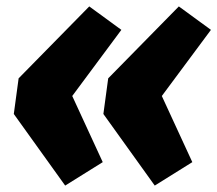

<svg xmlns="http://www.w3.org/2000/svg" viewBox="-20 -583 677 598"><path d="M258 -563 38 -339 23 -228 183 -5 300 -78 205 -284 358 -490ZM537 -563 317 -339 302 -228 462 -5 579 -78 484 -284 637 -490Z"/></svg>

Font: Fira Sans ExtraBold
Style: Italic
Weight: 800
Italic angle: -8°
Designer: bBox Type GmbH & Carrois Corporate GbR & Edenspiekermann AG
Foundry: bBox Type GmbH & Carrois Corporate GbR & Edenspiekermann AG
Version: Version 4.301;PS 004.301;hotconv 1.0.88;makeotf.lib2.5.64775